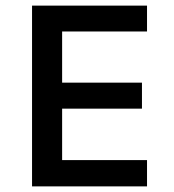

<svg xmlns="http://www.w3.org/2000/svg" viewBox="-20 -663 620 683"><path d="M94 0V-643H503V-551H201V-369H485V-276.5H201V-93.5H503V0Z"/></svg>

Font: Karla SemiBold
Style: Regular
Weight: 600
Designer: Jonathan Pinhorn
Version: Version 2.004; ttfautohint (v1.8.4.7-5d5b);gftools[0.9.33]